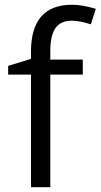

<svg xmlns="http://www.w3.org/2000/svg" viewBox="-20 -785 422 805"><path d="M327.1 -472.2H190.9V0H109.9V-472.2H14.2V-508.8L109.9 -538.1V-567.9Q109.9 -765.1 282.2 -765.1Q324.7 -765.1 381.8 -748L360.8 -683.1Q314 -698.2 280.8 -698.2Q234.9 -698.2 212.9 -667.7Q190.9 -637.2 190.9 -569.8V-535.2H327.1Z"/></svg>

Font: f04293028
Style: Regular
Weight: 400
Foundry: Ascender Corporation
Version: Version 1.10